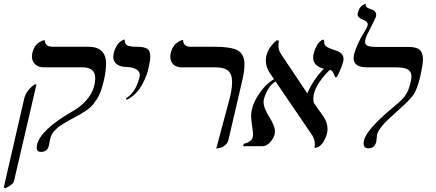

<svg xmlns="http://www.w3.org/2000/svg" viewBox="-52 -766 2284 1006"><path d="M210.9 -38.1Q210 -35.6 208 -23.2Q206.1 -10.7 204.1 -2.9Q196.8 29.8 163.1 29.8Q140.1 29.8 140.1 7.8Q140.1 3.9 142.1 -7.8Q160.2 -85 323.2 -180.2Q377 -208.5 411.9 -255.1Q446.8 -301.8 446.8 -356.9Q446.8 -413.1 380.9 -413.1H179.2Q149.4 -413.1 132.3 -429.2Q115.2 -445.3 115.2 -471.2Q115.2 -476.1 117.2 -487.8Q121.6 -506.3 129.9 -520Q138.2 -533.7 147 -540Q155.8 -546.4 164.1 -550.3Q172.4 -554.2 177.7 -554.7L183.1 -555.2Q183.1 -521 224.1 -521H411.1Q503.9 -521 503.9 -431.2Q503.9 -397.9 492.2 -344.2Q484.9 -313 476.3 -288.8Q467.8 -264.6 455.3 -246.1Q442.9 -227.5 432.4 -215.1Q421.9 -202.6 403.1 -189.5Q384.3 -176.3 371.6 -168.9Q358.9 -161.6 333 -147.9Q309.6 -135.3 301.3 -130.4Q293 -125.5 275.6 -115Q258.3 -104.5 251.2 -98.1Q244.1 -91.8 234.1 -81.5Q224.1 -71.3 219 -60.8Q213.9 -50.3 210.9 -38.1ZM-22.9 220.2 -32.2 215.8 75.2 -251Q85.4 -292 129.9 -324.2H139.2L21 184.1Q18.6 198.2 -22.9 220.2Z M611.8 -243.2 607.4 -250Q659.7 -282.7 678.7 -360.8Q680.7 -368.7 680.7 -372.1Q680.7 -391.1 662.6 -402.3Q644.5 -413.6 612.8 -415Q578.6 -415.5 560.1 -429.4Q541.5 -443.4 541.5 -467.8Q541.5 -473.1 543.5 -486.8Q547.9 -505.4 555.7 -519.8Q563.5 -534.2 571 -541.3Q578.6 -548.3 585.7 -552.7Q592.8 -557.1 597.2 -558.1L601.6 -559.1V-554.2Q601.6 -542.5 606.7 -535.2Q611.8 -527.8 622.8 -525.1Q633.8 -522.5 641.6 -521.7Q649.4 -521 663.6 -521Q703.1 -521 719.2 -510.7Q735.4 -500.5 735.4 -471.2Q735.4 -448.2 726.6 -411.1Q722.7 -392.1 715.1 -371.3Q707.5 -350.6 694.3 -325.2Q681.2 -299.8 659.7 -277.6Q638.2 -255.4 611.8 -243.2Z M1081.1 12.2 1147 -233.9Q1164.1 -292.5 1164.1 -335.9Q1164.1 -377.9 1143.3 -395.5Q1122.6 -413.1 1076.2 -413.1H900.9Q871.6 -413.1 856 -428.7Q840.3 -444.3 840.3 -469.2Q840.3 -480 842.3 -486.8Q846.2 -504.4 854.2 -518.1Q862.3 -531.7 871.3 -538.8Q880.4 -545.9 888.4 -550.3Q896.5 -554.7 901.9 -555.7L907.2 -557.1Q907.2 -521 947.3 -521H1073.2Q1159.2 -521 1194.1 -501.5Q1229 -481.9 1229 -428.2Q1229 -394 1217.3 -344.2L1145 -33.2Q1141.1 -14.6 1125 -3.2Q1108.9 8.3 1095.2 10.3Z M1748 -456.1Q1748 -441.4 1731.2 -400.6Q1714.4 -359.9 1708 -359.9Q1704.1 -359.9 1700.9 -369.4Q1697.8 -378.9 1691.7 -388.9Q1685.5 -398.9 1675.8 -399.9Q1589.8 -314 1589.8 -250Q1589.8 -237.8 1592.8 -226.1L1643.1 -154.8Q1664.1 -123.5 1664.1 -89.8Q1664.1 -59.1 1643.8 -25.1Q1623.5 8.8 1595.7 8.8Q1597.7 -4.9 1597.7 -8.8Q1597.7 -33.2 1585.9 -54.2L1392.1 -338.9Q1367.7 -324.7 1352.3 -297.6Q1336.9 -270.5 1330.1 -244.1Q1329.1 -239.3 1329.1 -230Q1329.1 -212.9 1338.4 -191.7Q1347.7 -170.4 1358.9 -153.1Q1370.1 -135.7 1379.4 -114.5Q1388.7 -93.3 1388.7 -76.2Q1388.7 -51.8 1367.9 -25.9Q1347.2 0 1323.7 0H1224.1Q1222.7 -1.5 1222.7 -2.9Q1222.7 -6.8 1225.6 -10.7Q1228.5 -14.6 1231.9 -15.1Q1244.1 -16.6 1257.1 -26.1Q1270 -35.6 1272 -46.9Q1273.9 -54.7 1273.9 -61Q1273.9 -73.2 1268.8 -106.9Q1263.7 -140.6 1263.7 -158.2Q1263.7 -209 1300.8 -267.1Q1337.9 -325.2 1383.8 -351.1L1360.8 -384.8Q1340.8 -416.5 1340.8 -449.2Q1340.8 -505.4 1397 -554.2H1408.7Q1406.7 -536.6 1406.7 -528.8Q1406.7 -503.9 1418.9 -484.9L1558.1 -276.9Q1589.4 -350.1 1645 -405.8Q1588.9 -420.4 1588.9 -463.9Q1588.9 -476.1 1590.8 -481.9Q1595.2 -501 1602.3 -516.1Q1609.4 -531.2 1616 -539.1Q1622.6 -546.9 1628.7 -551.8Q1634.8 -556.6 1638.7 -557.6L1642.1 -559.1Q1647 -554.2 1647 -547.9V-540Q1647 -531.7 1656.7 -523.4Q1666.5 -515.1 1696.8 -504.9Q1707 -502 1714.1 -499.3Q1721.2 -496.6 1730 -491Q1738.8 -485.4 1743.4 -476.6Q1748 -467.8 1748 -456.1Z M1880.9 -602.1Q1860.8 -567.4 1860.8 -546.9Q1860.8 -530.8 1875.5 -525.4Q1890.1 -520 1918.9 -520H2088.9Q2129.9 -520 2147 -504.9Q2164.1 -489.7 2164.1 -456.1Q2164.1 -428.2 2148.9 -360.8Q2133.3 -296.9 2114.7 -269.8Q2096.2 -242.7 2027.8 -182.1Q1992.7 -150.4 1976.3 -134.8Q1960 -119.1 1943.8 -98.1Q1927.7 -77.1 1923.8 -61Q1922.4 -52.7 1921.6 -41.3Q1920.9 -29.8 1919.9 -24.9Q1911.1 11.2 1878.9 11.2Q1853 11.2 1853 -14.2Q1853 -18.1 1855 -29.8Q1868.2 -87.4 2004.9 -201.2Q2039.6 -230 2054.2 -244.6Q2068.8 -259.3 2080.1 -279.8Q2091.3 -300.3 2098.6 -332Q2104 -354.5 2104 -365.2Q2104 -389.2 2086.2 -401.1Q2068.4 -413.1 2023.9 -413.1H1872.1Q1800.8 -413.1 1800.8 -460.9Q1800.8 -467.3 1802.7 -479Q1816.9 -534.2 1856 -597.2Q1872.1 -624 1874 -632.8Q1875 -634.8 1875 -638.2Q1875 -653.8 1848.6 -663.1Q1821.8 -673.8 1821.8 -690.9Q1821.8 -691.9 1822.3 -694.3Q1822.8 -696.8 1822.8 -698.2Q1825.2 -707.5 1828.6 -715.1Q1832 -722.7 1835.7 -727.3Q1839.4 -731.9 1843.3 -735.6Q1847.2 -739.3 1850.8 -741Q1854.5 -742.7 1857.2 -743.9Q1859.9 -745.1 1861.8 -745.6L1863.8 -746.1Q1861.8 -726.6 1887.7 -719.2Q1918.9 -710.9 1918.9 -688Q1918.9 -682.1 1918 -678.2Q1917 -675.8 1900.6 -642.1Q1884.3 -608.4 1880.9 -602.1Z"/></svg>

Font: Common Serif SemiBold
Style: Italic
Weight: 600
Italic angle: -12°
Designer: Philipp H. Poll, Khaled Hosny
Foundry: Stefan Peev, Context Ltd.
Version: Version 1.026